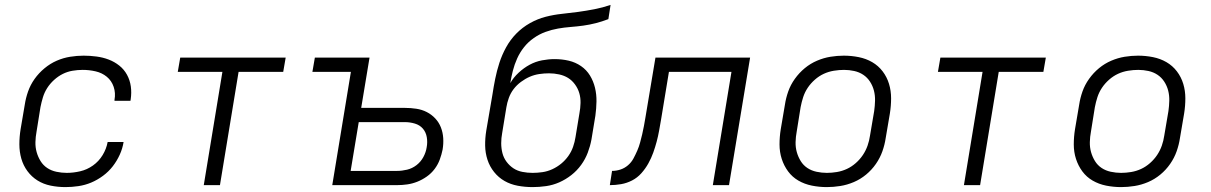

<svg xmlns="http://www.w3.org/2000/svg" viewBox="-20 -755 4940 783"><path d="M247 8Q216 8 186.5 2Q157 -4 133 -19Q109 -34 92 -57Q75 -80 67 -108Q59 -136 59 -166.5Q59 -197 64 -228L81 -328Q85 -355 94.5 -382Q104 -409 121 -433Q138 -457 161.5 -476.5Q185 -496 211.5 -507.5Q238 -519 266 -523.5Q294 -528 321 -528Q347 -528 373.5 -524.5Q400 -521 423.5 -512Q447 -503 466.5 -487.5Q486 -472 498 -450Q510 -428 513.5 -402.5Q517 -377 513 -350L512 -344H447V-348Q452 -376 443.5 -401Q435 -426 415.5 -442Q396 -458 370 -464Q344 -470 317 -470Q297 -470 276 -466.5Q255 -463 236 -453.5Q217 -444 200.5 -429Q184 -414 172.5 -396Q161 -378 155 -358Q149 -338 145 -318L129 -218Q125 -197 124.5 -175.5Q124 -154 129.5 -134.5Q135 -115 145.5 -98Q156 -81 172.5 -70Q189 -59 210 -54.5Q231 -50 252 -50Q279 -50 307 -56.5Q335 -63 359 -80Q383 -97 398.5 -122.5Q414 -148 419 -176H484Q480 -150 468.5 -124.5Q457 -99 440 -77Q423 -55 400 -38Q377 -21 352 -10.5Q327 0 300 4Q273 8 247 8Z M811 0 887 -462H705L715 -520H1145L1135 -462H953L877 0Z M1335 0 1411 -462H1254L1264 -520H1487L1453 -315H1632Q1655 -315 1678 -311.5Q1701 -308 1720.5 -298Q1740 -288 1755 -272Q1770 -256 1778 -235.5Q1786 -215 1787.5 -192Q1789 -169 1785 -145Q1781 -125 1773.5 -104.5Q1766 -84 1752.5 -66Q1739 -48 1720.5 -35Q1702 -22 1682 -14Q1662 -6 1641 -3Q1620 0 1599 0ZM1599 -58Q1619 -58 1640 -63Q1661 -68 1678.5 -81.5Q1696 -95 1706.5 -114.5Q1717 -134 1720 -154Q1724 -175 1720.5 -195.5Q1717 -216 1704.5 -230.5Q1692 -245 1672 -251Q1652 -257 1631 -257H1443L1410 -58Z M2152 8Q2121 8 2091.5 2.5Q2062 -3 2037.5 -17Q2013 -31 1995 -53.5Q1977 -76 1968 -103.5Q1959 -131 1958.5 -161Q1958 -191 1963 -222L1988 -368Q1993 -401 1999.5 -433.5Q2006 -466 2016.5 -498.5Q2027 -531 2044 -562Q2061 -593 2085.5 -618Q2110 -643 2141 -660.5Q2172 -678 2205 -686.5Q2238 -695 2271.5 -698.5Q2305 -702 2338 -706.5Q2371 -711 2404.5 -717.5Q2438 -724 2470 -735L2461 -677Q2435 -667 2409.5 -660.5Q2384 -654 2358.5 -650.5Q2333 -647 2307 -645Q2281 -643 2255.5 -638.5Q2230 -634 2205 -625Q2180 -616 2157 -600Q2134 -584 2117 -562.5Q2100 -541 2089 -516.5Q2078 -492 2071.5 -466.5Q2065 -441 2061 -416Q2074 -439 2095 -458.5Q2116 -478 2140 -491Q2164 -504 2190.5 -509Q2217 -514 2242 -514Q2272 -514 2299.5 -507.5Q2327 -501 2349.5 -485.5Q2372 -470 2386 -447Q2400 -424 2406.5 -397Q2413 -370 2412.5 -341Q2412 -312 2408 -283L2392 -186Q2387 -159 2377 -132.5Q2367 -106 2350 -82.5Q2333 -59 2310 -41Q2287 -23 2261 -11.5Q2235 0 2207 4Q2179 8 2152 8ZM2152 -50Q2172 -50 2192.5 -53Q2213 -56 2232.5 -65Q2252 -74 2268.5 -87.5Q2285 -101 2297.5 -118.5Q2310 -136 2317 -156Q2324 -176 2327 -196L2343 -293Q2347 -314 2347.5 -335Q2348 -356 2342.5 -375Q2337 -394 2325 -410.5Q2313 -427 2297 -437Q2281 -447 2260.5 -451.5Q2240 -456 2219 -456Q2199 -456 2179 -453Q2159 -450 2140.5 -442Q2122 -434 2104.5 -421Q2087 -408 2074.5 -391.5Q2062 -375 2055 -355.5Q2048 -336 2045 -317L2028 -213Q2024 -192 2024 -171Q2024 -150 2029 -130.5Q2034 -111 2046 -95Q2058 -79 2074 -68.5Q2090 -58 2110.5 -54Q2131 -50 2152 -50Z M2887 0 2963 -462H2708L2676 -268Q2672 -245 2668 -222.5Q2664 -200 2658 -177.5Q2652 -155 2644 -132.5Q2636 -110 2624 -88.5Q2612 -67 2595.5 -48.5Q2579 -30 2557.5 -19Q2536 -8 2513 -4Q2490 0 2467 0L2476 -58Q2493 -58 2510 -63.5Q2527 -69 2541 -81Q2555 -93 2563.5 -109Q2572 -125 2579 -141Q2586 -157 2590.5 -174Q2595 -191 2599 -207.5Q2603 -224 2606 -241Q2609 -258 2612 -275L2653 -520H3039L2953 0Z M3352 8Q3321 8 3291 2Q3261 -4 3236 -18.5Q3211 -33 3194 -56Q3177 -79 3168 -107Q3159 -135 3159 -166Q3159 -197 3164 -228L3181 -328Q3185 -355 3194.5 -382Q3204 -409 3221.5 -433.5Q3239 -458 3262 -477Q3285 -496 3312 -507.5Q3339 -519 3366.5 -523.5Q3394 -528 3421 -528Q3452 -528 3482 -522Q3512 -516 3537 -501.5Q3562 -487 3579.5 -464Q3597 -441 3605.5 -413Q3614 -385 3614 -354Q3614 -323 3609 -292L3592 -192Q3588 -165 3578.5 -138Q3569 -111 3552 -86.5Q3535 -62 3512 -43Q3489 -24 3462 -12.5Q3435 -1 3407 3.5Q3379 8 3352 8ZM3352 -50Q3372 -50 3393 -53.5Q3414 -57 3433.5 -66Q3453 -75 3470 -90Q3487 -105 3499 -123Q3511 -141 3518 -161Q3525 -181 3528 -202L3545 -302Q3548 -323 3548.5 -344.5Q3549 -366 3544 -385.5Q3539 -405 3528 -422Q3517 -439 3500.5 -450Q3484 -461 3463.5 -465.5Q3443 -470 3422 -470Q3402 -470 3380.5 -466.5Q3359 -463 3339.5 -454Q3320 -445 3303 -430Q3286 -415 3274 -397Q3262 -379 3255.5 -359Q3249 -339 3245 -318L3229 -218Q3225 -197 3224.5 -175.5Q3224 -154 3229.5 -134.5Q3235 -115 3245.5 -98Q3256 -81 3272.5 -70Q3289 -59 3310 -54.5Q3331 -50 3352 -50Z M3911 0 3987 -462H3805L3815 -520H4245L4235 -462H4053L3977 0Z M4552 8Q4521 8 4491 2Q4461 -4 4436 -18.5Q4411 -33 4394 -56Q4377 -79 4368 -107Q4359 -135 4359 -166Q4359 -197 4364 -228L4381 -328Q4385 -355 4394.5 -382Q4404 -409 4421.5 -433.5Q4439 -458 4462 -477Q4485 -496 4512 -507.5Q4539 -519 4566.5 -523.5Q4594 -528 4621 -528Q4652 -528 4682 -522Q4712 -516 4737 -501.5Q4762 -487 4779.5 -464Q4797 -441 4805.5 -413Q4814 -385 4814 -354Q4814 -323 4809 -292L4792 -192Q4788 -165 4778.5 -138Q4769 -111 4752 -86.5Q4735 -62 4712 -43Q4689 -24 4662 -12.5Q4635 -1 4607 3.5Q4579 8 4552 8ZM4552 -50Q4572 -50 4593 -53.5Q4614 -57 4633.5 -66Q4653 -75 4670 -90Q4687 -105 4699 -123Q4711 -141 4718 -161Q4725 -181 4728 -202L4745 -302Q4748 -323 4748.5 -344.5Q4749 -366 4744 -385.5Q4739 -405 4728 -422Q4717 -439 4700.5 -450Q4684 -461 4663.5 -465.5Q4643 -470 4622 -470Q4602 -470 4580.5 -466.5Q4559 -463 4539.5 -454Q4520 -445 4503 -430Q4486 -415 4474 -397Q4462 -379 4455.5 -359Q4449 -339 4445 -318L4429 -218Q4425 -197 4424.5 -175.5Q4424 -154 4429.5 -134.5Q4435 -115 4445.5 -98Q4456 -81 4472.5 -70Q4489 -59 4510 -54.5Q4531 -50 4552 -50Z"/></svg>

Font: Iosevka Aile Light Oblique
Style: Regular
Weight: 300
Italic angle: -9°
Designer: Belleve Invis
Foundry: Belleve Invis
Version: Version 31.1.0; ttfautohint (v1.8.4)